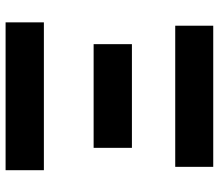

<svg xmlns="http://www.w3.org/2000/svg" viewBox="-68 -715 783 687"><g transform="rotate(90 323.5 -371.5)"><path d="M60 -137H589V0H60ZM138 -452H509V-315H138ZM72 -743H577V-607H72Z"/></g></svg>

Font: Merged Yaku Han JP ExtraBold
Style: Regular
Weight: 800
Designer: Ryoko NISHIZUKA 西塚涼子 (kana, bopomofo & ideographs); Paul D. Hunt (Latin, Greek & Cyrillic); Sandoll Communications 산돌커뮤니
Foundry: Adobe
Version: Version 2.004